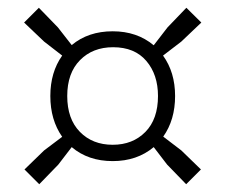

<svg xmlns="http://www.w3.org/2000/svg" viewBox="-20 -617 580 494"><path d="M81 -143 43 -181 93.5 -230 140 -265Q109.5 -308.5 109.5 -370Q109.5 -431 140 -474L93.5 -510L42 -559L80 -597L129 -546.5L164.5 -501Q207 -536.5 270 -536.5Q332.5 -536.5 375.5 -500.5L411 -546.5L459.5 -597L498 -559L446.5 -510L399.5 -474Q430.5 -431 430.5 -370Q430.5 -308.5 400 -265.5L446.5 -230L497 -181L459 -143L410 -193.5L375.5 -238.5Q332.5 -202.5 270 -202.5Q207 -202.5 164.5 -238.5L130 -193.5ZM270 -244.5Q321.5 -244.5 354 -277.5Q386.5 -310.5 386.5 -370Q386.5 -425 356.5 -460.2Q326.5 -495.5 271 -495.5Q218.5 -495.5 185.8 -462.2Q153 -429 153 -370Q153 -311 185.5 -277.8Q218 -244.5 270 -244.5Z"/></svg>

Font: Encode Sans SmCnd Lt
Style: Regular
Weight: 300
Width: 4
Designer: Multiple Designers
Foundry: Impallari Type
Version: Version 3.002; ttfautohint (v1.8.3) -l 8 -r 50 -G 200 -x 14 